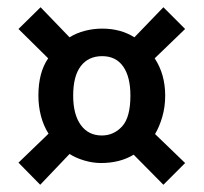

<svg xmlns="http://www.w3.org/2000/svg" viewBox="-20 -569 563 530"><path d="M91 -59 31 -120 114 -200Q100 -222 93 -249Q86 -276 86 -305Q86 -369 113 -408L31 -489L92 -549L172 -466Q191 -478 214.5 -484Q238 -490 262 -490Q313 -490 351 -466L431 -549L491 -489L407 -408Q436 -364 436 -305Q436 -274 428 -246.5Q420 -219 408 -199L491 -119L431 -59L349 -142Q311 -119 259 -119Q236 -119 212.5 -126Q189 -133 172 -144ZM340 -305Q340 -357 320 -385.5Q300 -414 262 -414Q224 -414 203 -386.5Q182 -359 182 -305Q182 -253 203 -224Q224 -195 261 -195Q294 -195 317 -220Q340 -245 340 -305Z"/></svg>

Font: Mukta Mahee
Style: Bold
Weight: 700
Designer: Shuchita Grover, Noopur Datye, Girish Dalvi, Yashodeep Gholap
Foundry: Ek Type
Version: Version 2.538;PS 1.000;hotconv 16.6.51;makeotf.lib2.5.65220;